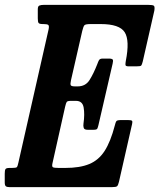

<svg xmlns="http://www.w3.org/2000/svg" viewBox="-58 -770 656 790"><path d="M210 -331 158.5 -101Q154.5 -85 159.5 -82Q164.5 -79 183.5 -79H210.5Q270.5 -79 309.2 -95Q348 -111 372.5 -149Q397 -187 414.5 -254Q417.5 -267 420.8 -271.5Q424 -276 440.5 -276H469Q482 -276 485 -273Q488 -270 485.5 -259.5L431.5 -22Q428 -7.5 423.8 -3.8Q419.5 0 402 0H-18.5Q-29 0 -33.8 -3.5Q-38.5 -7 -38.5 -19V-55Q-38.5 -69 -35.5 -74Q-32.5 -79 -19 -79H-9Q8 -79 11.2 -82.2Q14.5 -85.5 17.5 -100L142 -649.5Q145 -664 140.5 -667.5Q136 -671 121.5 -671H118.5Q104 -671 100.8 -675.5Q97.5 -680 97.5 -694.5V-732Q97.5 -744.5 104.2 -747.2Q111 -750 123 -750H551Q571 -750 575.2 -746.2Q579.5 -742.5 577 -726L529.5 -517.5Q526 -503.5 523 -500.2Q520 -497 503.5 -497H471Q458.5 -497 458.2 -503.2Q458 -509.5 459.5 -518.5Q476.5 -604 455 -637.5Q433.5 -671 356.5 -671H315Q293.5 -671 289.2 -666Q285 -661 280.5 -643L234 -439.5Q230.5 -424 233.2 -419.2Q236 -414.5 251 -414.5H261.5Q294 -414.5 310.5 -440.8Q327 -467 342.5 -506.5Q345.5 -515.5 349.2 -522.2Q353 -529 364.5 -529H389Q403 -529 405.8 -524.8Q408.5 -520.5 405.5 -508.5L347 -255Q344.5 -244.5 342 -240.2Q339.5 -236 326.5 -236H302.5Q289 -236 286.5 -243.8Q284 -251.5 285.5 -261.5Q291 -300 286.2 -327.5Q281.5 -355 254.5 -355H234.5Q219.5 -355 216.5 -350.5Q213.5 -346 210 -331Z"/></svg>

Font: Besley* Condensed Semi
Style: Italic
Weight: 600
Width: 3
Italic angle: -13°
Designer: Owen Earl
Foundry: indestructible type*
Version: Version 3.000; ttfautohint (v1.8.3)